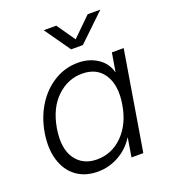

<svg xmlns="http://www.w3.org/2000/svg" viewBox="-135 -830 830 939"><g transform="rotate(-20 279.5 -360.5)"><path d="M214.4 9.3Q148.4 9.3 103.3 -24.2Q58.1 -57.6 39.6 -117.9Q21 -178.2 33.7 -257.8Q47.4 -337.4 85.9 -397.5Q124.5 -457.5 180.7 -491.2Q236.8 -524.9 302.7 -524.9Q360.8 -524.9 404.1 -496.3Q447.3 -467.8 460 -418.5H460.9L477.1 -515.6H538.6L453.1 0H391.6L407.7 -97.7H406.7Q375 -47.4 323.7 -19Q272.5 9.3 214.4 9.3ZM231 -48.3Q308.6 -48.3 365.2 -105.2Q421.9 -162.1 437.5 -257.8Q453.6 -353.5 417.2 -410.6Q380.9 -467.8 303.2 -467.8Q229.5 -467.8 171.9 -413.1Q114.3 -358.4 97.2 -257.8Q81.1 -157.2 119.4 -102.8Q157.7 -48.3 231 -48.3ZM266.1 -731.4 332.5 -636.2 429.7 -731.4H495.1V-731L356 -597.7H294.9L201.2 -731V-731.4Z"/></g></svg>

Font: Inter Display Light
Style: Italic
Weight: 300
Italic angle: -9.39999°
Designer: Rasmus Andersson
Foundry: rsms
Version: Version 4.000;git-a52131595